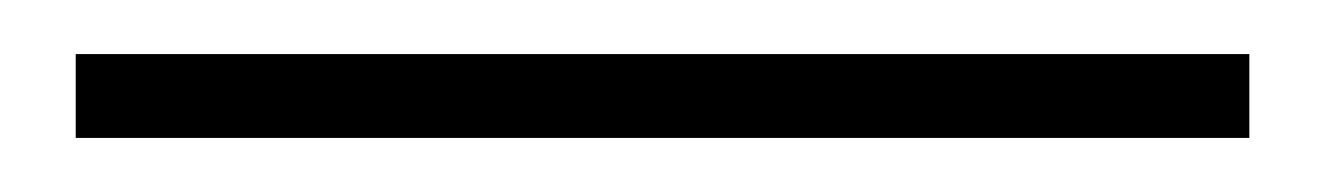

<svg xmlns="http://www.w3.org/2000/svg" viewBox="-20 56 489 71"><path d="M8 107V76H442V107Z"/></svg>

Font: Imbue 10pt ExtraLight
Style: Regular
Weight: 200
Designer: Tyler Finck
Foundry: Etcetera Type Company
Version: Version 1.102; ttfautohint (v1.8.3)